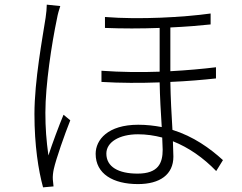

<svg xmlns="http://www.w3.org/2000/svg" viewBox="-20 -776 1040 825"><path d="M239 -750 181 -756C181 -740 179 -721 176 -700C163 -615 128 -430 128 -286C128 -151 145 -44 165 29L210 25C209 17 208 4 207 -5C206 -18 208 -35 211 -49C221 -94 258 -199 282 -259L253 -283C234 -238 205 -160 188 -108C179 -174 175 -226 175 -292C175 -411 202 -588 225 -697C228 -715 234 -735 239 -750ZM677 -185 679 -133C679 -76 661 -30 571 -30C489 -30 437 -59 437 -116C437 -165 492 -199 573 -199C608 -199 643 -194 677 -185ZM431 -703V-656C504 -653 587 -653 666 -656V-468C585 -465 499 -466 416 -472V-424C498 -419 584 -419 666 -422C667 -362 671 -289 675 -230C643 -236 610 -240 574 -240C443 -240 391 -175 391 -115C391 -29 466 15 573 15C667 15 725 -26 725 -103L723 -169C791 -142 854 -98 909 -41L938 -88C882 -139 811 -190 721 -218C717 -282 713 -357 712 -424C785 -427 853 -433 908 -439V-487C851 -480 784 -474 712 -470V-658C778 -661 839 -666 885 -671V-718C771 -702 579 -691 431 -703Z"/></svg>

Font: Noto Sans CJK SC Light
Style: Regular
Weight: 300
Designer: Ryoko NISHIZUKA 西塚涼子 (kana, bopomofo & ideographs); Paul D. Hunt (Latin, Greek & Cyrillic); Sandoll Communications 산돌커뮤니
Foundry: Adobe
Version: Version 2.004;hotconv 1.0.118;makeotfexe 2.5.65603